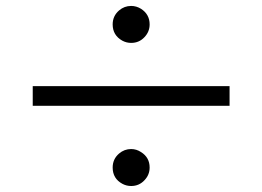

<svg xmlns="http://www.w3.org/2000/svg" viewBox="-20 -702 880 644"><path d="M89.8 -413.1H750V-347.2H89.8ZM419.9 -682.1Q437.5 -682.1 453.1 -672.4Q481.9 -653.8 481.9 -620.1Q481.9 -595.7 464.8 -577.6Q446.8 -558.1 419.9 -558.1Q404.3 -558.1 390.6 -565.4Q357.9 -583.5 357.9 -620.1Q357.9 -648.4 379.4 -667Q397 -682.1 419.9 -682.1ZM419.9 -202.1Q437.5 -202.1 453.1 -191.9Q481.9 -173.8 481.9 -140.1Q481.9 -115.7 464.8 -97.7Q446.8 -78.1 419.9 -78.1Q404.3 -78.1 390.6 -85.4Q357.9 -103 357.9 -140.1Q357.9 -168.5 379.4 -187Q397 -202.1 419.9 -202.1Z"/></svg>

Font: BIZ UDPGothic
Style: Regular
Weight: 400
Designer: TypeBank Co., Ltd.
Foundry: Morisawa Inc.
Version: Version 1.051